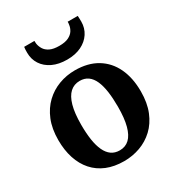

<svg xmlns="http://www.w3.org/2000/svg" viewBox="-197 -947 991 1079"><g transform="rotate(-30 298.5 -408.0)"><path d="M28.9 -276.6Q28.9 -349.9 51.4 -404.8Q73.9 -459.8 112.7 -496.5Q151.5 -533.2 201 -551.6Q250.4 -570 304.6 -570Q389.3 -570 448 -534.5Q506.7 -499 537.2 -434.6Q567.8 -370.1 567.8 -282.4Q567.8 -207.8 545.3 -152.6Q522.8 -97.4 484 -61Q445.1 -24.7 395.5 -6.8Q345.9 11 291.7 11Q228.4 11 179.4 -9.1Q130.5 -29.3 97.1 -67Q63.6 -104.7 46.2 -157.9Q28.9 -211 28.9 -276.6ZM300.4 -53.9Q337.3 -53.9 362.2 -77.3Q387.2 -100.7 400.2 -149.1Q413.2 -197.5 413.2 -272Q413.2 -326.6 407.1 -369.9Q400.9 -413.1 387.5 -443.3Q374 -473.5 352.2 -489.3Q330.3 -505.1 298.8 -505.1Q262.1 -505.1 236.3 -481.7Q210.5 -458.3 197 -410.2Q183.4 -362 183.4 -287Q183.4 -231.9 190 -188.6Q196.6 -145.4 210.7 -115.4Q224.7 -85.4 246.8 -69.6Q269 -53.9 300.4 -53.9ZM299.6 -643.3Q245.2 -643.3 205.5 -662.1Q165.8 -681 144.3 -714.1Q122.8 -747.1 122.8 -788.8Q122.8 -797.9 123.1 -809.1Q123.4 -820.3 124.8 -826.7H191.4Q191.4 -822.8 191.7 -818Q191.9 -813.3 192.4 -807.9Q195.4 -789.3 206 -771.9Q216.7 -754.6 239.1 -743.5Q261.6 -732.5 299.6 -732.5Q337.3 -732.5 359.8 -743.5Q382.2 -754.6 392.8 -771.7Q403.4 -788.9 405.7 -807.5Q406.7 -812.9 407.1 -817.8Q407.4 -822.8 407.1 -826.7H472.6Q472.9 -820.3 473.4 -809.2Q473.9 -798.2 473.9 -789.6Q473.9 -747.5 452.2 -714.3Q430.5 -681 391.4 -662.1Q352.2 -643.3 299.6 -643.3Z"/></g></svg>

Font: Merriweather Light
Style: Regular
Weight: 300
Designer: Eben Sorkin
Foundry: Eben Sorkin
Version: Version 2.100